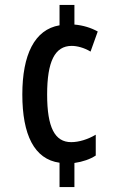

<svg xmlns="http://www.w3.org/2000/svg" viewBox="-20 -744 484 774"><path d="M280 -645V-724H220V-642C119 -625 70 -523 70 -363C70 -201 118 -102 220 -88V10H280V-87C314 -92 343 -102 366 -117V-201C334 -182 298 -171 267 -171C201 -171 170 -230 170 -363C170 -496 201 -559 269 -559C290 -559 319 -552 345 -536L374 -617C347 -632 315 -642 280 -645Z"/></svg>

Font: Noto Sans Bengali ExtraCondensed Medium
Style: Regular
Weight: 500
Width: 2
Designer: Joana Ranito - Universal Thirst; Jelle Bosma - Monotype Design Team
Foundry: Universal Thirst ehf.
Version: Version 3.000